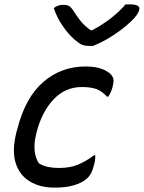

<svg xmlns="http://www.w3.org/2000/svg" viewBox="-20 -847 657 878"><path d="M405 -637H385Q369 -637 356 -642Q343 -647 321 -666Q293 -690 266.5 -728.5Q240 -767 226 -810Q244 -825 269 -825Q287 -825 296.5 -819Q306 -813 317 -796Q330 -775 347 -753Q364 -731 394 -709H402Q454 -737 492 -767.5Q530 -798 554 -827H575Q622 -827 617 -803Q615 -793 606 -779.5Q597 -766 578 -748Q542 -714 495.5 -684Q449 -654 405 -637ZM371 -543Q418 -543 448 -531Q478 -519 490 -503Q498 -493 499 -482Q500 -471 495 -450Q488 -423 475 -405H469Q447 -430 421.5 -439.5Q396 -449 354 -449Q278 -449 224.5 -392Q171 -335 147 -241L144 -227Q135 -190 138.5 -157Q142 -124 158 -100Q178 -88 200 -83.5Q222 -79 250 -79Q300 -79 336.5 -94Q373 -109 410 -137H416Q416 -129 415 -118.5Q414 -108 411 -97Q404 -68 395.5 -53Q387 -38 372 -26Q352 -10 317 0.5Q282 11 229 11Q163 11 116 -17.5Q69 -46 51.5 -102Q34 -158 55 -242L60 -260Q97 -403 179 -473Q261 -543 371 -543Z"/></svg>

Font: Recursive Sn Csl St
Style: Italic
Weight: 400
Italic angle: -15°
Version: Version 1.079;hotconv 1.0.112;makeotfexe 2.5.65598; ttfautoh